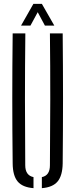

<svg xmlns="http://www.w3.org/2000/svg" viewBox="-20 -974 392 1000"><path d="M46 -123Q42 -461.5 46 -800H112Q110 -631 110 -456.5Q110 -282 111.5 -113Q111.5 -60.5 154.5 -51.5V6Q97 1.5 71.8 -29Q46.5 -59.5 46 -123ZM198 6V-51.5Q240 -60 240 -113Q241.5 -282 241.8 -456.5Q242 -631 240 -800H306.5Q310 -461.5 306.5 -123Q305.5 -59.5 280.2 -29Q255 1.5 198 6ZM89.5 -840.5 154 -954H198L263 -840.5H214L176.5 -910.5L138.5 -840.5Z"/></svg>

Font: Big Shoulders Stencil Display
Style: Regular
Weight: 400
Designer: Patric King
Foundry: XO Type Co
Version: Version 1.000